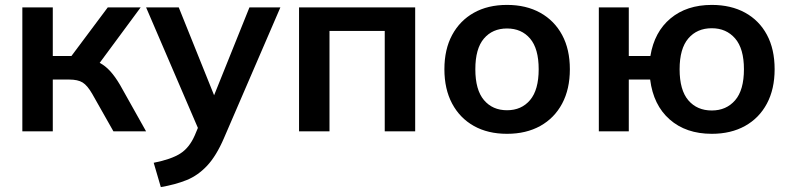

<svg xmlns="http://www.w3.org/2000/svg" viewBox="-20 -535 3222 782"><path d="M71 0V-505H195V-307H271L419 -505H553L386 -279Q409 -267 429 -245Q449 -223 469 -189L575 0H442L356 -152Q336 -187 316.5 -199Q297 -211 262 -211H195V0Z M635 227 606 128Q677 114 714 90.5Q751 67 773 17L786 -14L575 -505H708L852 -147L996 -505H1122L892 28Q861 100 823.5 140Q786 180 740 198.5Q694 217 635 227Z M1198 0V-505H1671V0H1547V-409H1322V0Z M2045 10Q1967 10 1910 -22Q1853 -54 1821.5 -113Q1790 -172 1790 -253Q1790 -334 1821.5 -392.5Q1853 -451 1910 -483Q1967 -515 2045 -515Q2123 -515 2180.5 -483Q2238 -451 2269.5 -392.5Q2301 -334 2301 -253Q2301 -172 2269.5 -113Q2238 -54 2180.5 -22Q2123 10 2045 10ZM2045 -86Q2104 -86 2139 -127.5Q2174 -169 2174 -253Q2174 -337 2139 -378Q2104 -419 2045 -419Q1986 -419 1951 -378Q1916 -337 1916 -253Q1916 -169 1951 -127.5Q1986 -86 2045 -86Z M2879 10Q2774 10 2707.5 -48.5Q2641 -107 2628 -211H2541V0H2419V-505H2541V-307H2629Q2645 -405 2711 -460Q2777 -515 2879 -515Q2957 -515 3014.5 -483.5Q3072 -452 3103.5 -393.5Q3135 -335 3135 -253Q3135 -172 3103.5 -113Q3072 -54 3014.5 -22Q2957 10 2879 10ZM2879 -85Q2938 -85 2974 -126.5Q3010 -168 3010 -253Q3010 -337 2974 -378.5Q2938 -420 2879 -420Q2819 -420 2783.5 -378.5Q2748 -337 2748 -253Q2748 -168 2783.5 -126.5Q2819 -85 2879 -85Z"/></svg>

Font: MulishBold
Style: Bold
Weight: 700
Designer: Vernon Adams
Foundry: Vernon Adams
Version: Version 3.602; ttfautohint (v1.8.3)